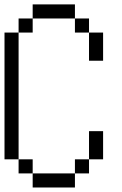

<svg xmlns="http://www.w3.org/2000/svg" viewBox="-20 -832 540 852"><path d="M125 -62.5H312.5V0H125V-62.5H62.5V-125H125ZM312.5 -125H375V-62.5H312.5ZM0 -687.5H62.5V-125H0ZM375 -250H437.5V-125H375ZM375 -687.5H437.5V-562.5H375ZM62.5 -750H125V-687.5H62.5ZM312.5 -750H375V-687.5H312.5V-750H125V-812.5H312.5Z"/></svg>

Font: HE실루아
Style: regular
Weight: 500
Monospace: yes
Designer: Taeyun An (WindowsTiger)
Version: v1